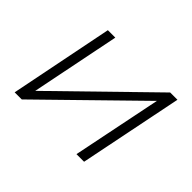

<svg xmlns="http://www.w3.org/2000/svg" viewBox="-106 -659 839 839"><g transform="rotate(45 313.0 -240.0)"><path d="M147 -480H193L110 -68L532 -480H577L480 0H433L517 -413L95 0H51Z"/></g></svg>

Font: Montserrat Ace
Style: Light Italic
Weight: 300
Italic angle: -11.3°
Designer: Julieta Ulanovsky
Foundry: Julieta Ulanovsky
Version: Version 1